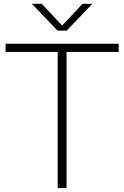

<svg xmlns="http://www.w3.org/2000/svg" viewBox="-20 -964 636 984"><path d="M275.5 0V-698H8.5V-740H588V-698H321V0ZM403 -944.5H453.5L321.5 -807H275L143.5 -944.5H194L298.5 -833Z"/></svg>

Font: Encode Sans Semi Expanded ExLight
Style: Regular
Weight: 275
Width: 6
Designer: Multiple Designers
Foundry: Impallari Type
Version: Version 2.000